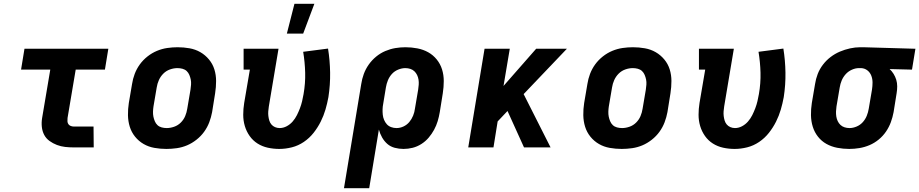

<svg xmlns="http://www.w3.org/2000/svg" viewBox="-20 -777 4845 1012"><path d="M370 0Q346 0 323.5 -2.5Q301 -5 280 -13Q259 -21 241 -34Q223 -47 213 -66Q203 -85 200.5 -108Q198 -131 202 -155L245 -410H91L109 -520H551L533 -410H379L336 -155Q335 -146 335.5 -137.5Q336 -129 340.5 -122.5Q345 -116 353 -113Q361 -110 369 -110H473L474 0Z M857 8Q825 8 794 2.5Q763 -3 737 -18Q711 -33 692 -56.5Q673 -80 664 -109Q655 -138 654.5 -170Q654 -202 659 -234L676 -334Q680 -361 690 -387.5Q700 -414 717 -437.5Q734 -461 757.5 -479.5Q781 -498 807.5 -509Q834 -520 861.5 -524Q889 -528 916 -528Q948 -528 979 -522.5Q1010 -517 1036 -502Q1062 -487 1081.5 -463.5Q1101 -440 1110 -411Q1119 -382 1119 -350Q1119 -318 1114 -286L1098 -186Q1093 -159 1083 -132.5Q1073 -106 1056 -82.5Q1039 -59 1015.5 -40.5Q992 -22 966 -11Q940 0 912 4Q884 8 857 8ZM859 -102Q878 -102 898 -109Q918 -116 933 -131Q948 -146 956 -165Q964 -184 967 -204L984 -304Q986 -317 987 -331Q988 -345 985.5 -357.5Q983 -370 978 -382Q973 -394 964 -402.5Q955 -411 942 -414.5Q929 -418 915 -418Q896 -418 876 -411Q856 -404 841 -389Q826 -374 817.5 -355Q809 -336 806 -316L789 -216Q787 -203 786.5 -189Q786 -175 788.5 -162.5Q791 -150 796 -138Q801 -126 810 -117.5Q819 -109 832 -105.5Q845 -102 859 -102Z M1452 8Q1421 8 1391.5 1.5Q1362 -5 1337.5 -20.5Q1313 -36 1296 -60Q1279 -84 1270.5 -112.5Q1262 -141 1262 -172Q1262 -203 1267 -234L1297 -410H1264V-520H1448L1397 -216Q1395 -203 1394 -190.5Q1393 -178 1394.5 -165.5Q1396 -153 1399.5 -141.5Q1403 -130 1410.5 -121Q1418 -112 1429.5 -107Q1441 -102 1454 -102Q1473 -102 1491 -111.5Q1509 -121 1522.5 -136.5Q1536 -152 1545 -170Q1554 -188 1561 -206.5Q1568 -225 1572.5 -244Q1577 -263 1580 -281Q1590 -338 1588.5 -394Q1587 -450 1578 -504L1709 -521Q1719 -459 1720 -394.5Q1721 -330 1711 -265Q1705 -232 1695.5 -199.5Q1686 -167 1670.5 -136Q1655 -105 1633 -77Q1611 -49 1581.5 -29Q1552 -9 1518.5 -0.5Q1485 8 1452 8ZM1492 -600 1532 -757H1637L1578 -600Z M1793 215 1884 -334Q1888 -361 1897.5 -387Q1907 -413 1923.5 -436.5Q1940 -460 1962.5 -478.5Q1985 -497 2011 -508Q2037 -519 2063.5 -523.5Q2090 -528 2117 -528Q2149 -528 2180 -522Q2211 -516 2237 -501.5Q2263 -487 2282 -463.5Q2301 -440 2310 -411Q2319 -382 2319 -350Q2319 -318 2314 -286L2298 -186Q2294 -162 2287 -138.5Q2280 -115 2268 -93Q2256 -71 2239.5 -51.5Q2223 -32 2201 -18Q2179 -4 2155 2Q2131 8 2107 8Q2083 8 2060.5 2Q2038 -4 2021.5 -18.5Q2005 -33 1994 -52.5Q1983 -72 1977 -94L1926 215ZM2070 -102Q2089 -102 2107 -110.5Q2125 -119 2137.5 -134Q2150 -149 2157.5 -167.5Q2165 -186 2167 -204L2184 -304Q2186 -317 2187 -330.5Q2188 -344 2186 -357Q2184 -370 2178.5 -381.5Q2173 -393 2164 -401.5Q2155 -410 2142.5 -414Q2130 -418 2116 -418Q2098 -418 2078.5 -410Q2059 -402 2045.5 -387Q2032 -372 2024.5 -353.5Q2017 -335 2014 -316L2000 -231Q1997 -216 1996.5 -201.5Q1996 -187 1997.5 -172.5Q1999 -158 2004.5 -145Q2010 -132 2019 -122Q2028 -112 2041.5 -107Q2055 -102 2070 -102Z M2448 0 2534 -520H2667L2634 -324L2806 -520H2968L2740 -281L2882 0H2742L2655 -192L2603 -137L2581 0Z M3257 8Q3225 8 3194 2.5Q3163 -3 3137 -18Q3111 -33 3092 -56.5Q3073 -80 3064 -109Q3055 -138 3054.5 -170Q3054 -202 3059 -234L3076 -334Q3080 -361 3090 -387.5Q3100 -414 3117 -437.5Q3134 -461 3157.5 -479.5Q3181 -498 3207.5 -509Q3234 -520 3261.5 -524Q3289 -528 3316 -528Q3348 -528 3379 -522.5Q3410 -517 3436 -502Q3462 -487 3481.5 -463.5Q3501 -440 3510 -411Q3519 -382 3519 -350Q3519 -318 3514 -286L3498 -186Q3493 -159 3483 -132.5Q3473 -106 3456 -82.5Q3439 -59 3415.5 -40.5Q3392 -22 3366 -11Q3340 0 3312 4Q3284 8 3257 8ZM3259 -102Q3278 -102 3298 -109Q3318 -116 3333 -131Q3348 -146 3356 -165Q3364 -184 3367 -204L3384 -304Q3386 -317 3387 -331Q3388 -345 3385.5 -357.5Q3383 -370 3378 -382Q3373 -394 3364 -402.5Q3355 -411 3342 -414.5Q3329 -418 3315 -418Q3296 -418 3276 -411Q3256 -404 3241 -389Q3226 -374 3217.5 -355Q3209 -336 3206 -316L3189 -216Q3187 -203 3186.5 -189Q3186 -175 3188.5 -162.5Q3191 -150 3196 -138Q3201 -126 3210 -117.5Q3219 -109 3232 -105.5Q3245 -102 3259 -102Z M3852 8Q3821 8 3791.5 1.5Q3762 -5 3737.5 -20.5Q3713 -36 3696 -60Q3679 -84 3670.5 -112.5Q3662 -141 3662 -172Q3662 -203 3667 -234L3697 -410H3664V-520H3848L3797 -216Q3795 -203 3794 -190.5Q3793 -178 3794.5 -165.5Q3796 -153 3799.5 -141.5Q3803 -130 3810.5 -121Q3818 -112 3829.5 -107Q3841 -102 3854 -102Q3873 -102 3891 -111.5Q3909 -121 3922.5 -136.5Q3936 -152 3945 -170Q3954 -188 3961 -206.5Q3968 -225 3972.5 -244Q3977 -263 3980 -281Q3990 -338 3988.5 -394Q3987 -450 3978 -504L4109 -521Q4119 -459 4120 -394.5Q4121 -330 4111 -265Q4105 -232 4095.5 -199.5Q4086 -167 4070.5 -136Q4055 -105 4033 -77Q4011 -49 3981.5 -29Q3952 -9 3918.5 -0.5Q3885 8 3852 8Z M4456 8Q4424 8 4393 2Q4362 -4 4336 -18.5Q4310 -33 4291.5 -56.5Q4273 -80 4264 -109Q4255 -138 4254.5 -170Q4254 -202 4259 -234L4276 -334Q4280 -361 4290 -387Q4300 -413 4317.5 -436Q4335 -459 4358 -476.5Q4381 -494 4407 -505Q4433 -516 4460.5 -522Q4488 -528 4514 -528H4531L4805 -520L4787 -410L4669 -413Q4681 -402 4690 -387.5Q4699 -373 4704 -356.5Q4709 -340 4709 -322Q4709 -304 4706 -286L4690 -186Q4685 -159 4675.5 -133Q4666 -107 4650 -83.5Q4634 -60 4611.5 -41.5Q4589 -23 4563 -12Q4537 -1 4510 3.5Q4483 8 4456 8ZM4458 -102Q4476 -102 4495 -110Q4514 -118 4527.5 -133Q4541 -148 4548.5 -166.5Q4556 -185 4559 -204L4576 -304Q4579 -323 4579 -342Q4579 -361 4572.5 -378Q4566 -395 4552 -406Q4538 -417 4519 -418H4507Q4489 -418 4470 -409.5Q4451 -401 4437.5 -386Q4424 -371 4416.5 -353Q4409 -335 4406 -316L4389 -216Q4387 -203 4386.5 -189.5Q4386 -176 4388 -163Q4390 -150 4395.5 -138.5Q4401 -127 4410 -118.5Q4419 -110 4431.5 -106Q4444 -102 4458 -102Z"/></svg>

Font: Iosevka Etoile Extrabold
Style: Italic
Weight: 800
Italic angle: -9°
Designer: Belleve Invis
Foundry: Belleve Invis
Version: Version 22.1.2; ttfautohint (v1.8.4)